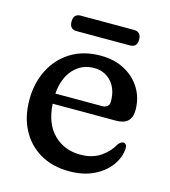

<svg xmlns="http://www.w3.org/2000/svg" viewBox="-95 -673 672 760"><g transform="rotate(15 241.0 -292.5)"><path d="M449 -290.5Q449 -230.5 385.5 -230.5H125.5Q130.5 -149.5 173.8 -106.8Q217 -64 283 -64Q332 -64 365.2 -86.8Q398.5 -109.5 414 -139.5Q425.5 -154.5 435.5 -154.5Q451 -154 450.5 -133.5Q448 -96 423.8 -63Q399.5 -30 357 -9.5Q314.5 11 257.5 11Q188.5 11 138 -18.5Q87.5 -48 60 -100.5Q32.5 -153 32.5 -222Q32.5 -290.5 60.2 -345.2Q88 -400 139.2 -431.8Q190.5 -463.5 261 -463.5Q316.5 -463.5 358.8 -441Q401 -418.5 425 -379.5Q449 -340.5 449 -290.5ZM247.5 -409.5Q197.5 -409.5 164 -372.8Q130.5 -336 125.5 -272H316.5Q346 -272 346 -299.5Q346 -349 318.8 -379.2Q291.5 -409.5 247.5 -409.5ZM113.5 -564Q113.5 -596 143 -596H361Q390.5 -596 390.5 -564Q390.5 -532.5 361 -532.5H143Q113.5 -532.5 113.5 -564Z"/></g></svg>

Font: Fraunces 72pt S100
Style: Regular
Weight: 400
Version: Version 1.000; ttfautohint (v1.8.3)